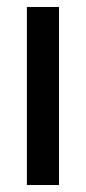

<svg xmlns="http://www.w3.org/2000/svg" viewBox="-20 -530 246 550"><path d="M57 0V-510H149V0Z"/></svg>

Font: Instrument Sans Condensed Medium
Style: Regular
Weight: 500
Width: 3
Designer: Rodrigo Fuenzalida
Foundry: fragTYPE
Version: Version 1.000;gftools[0.9.28]